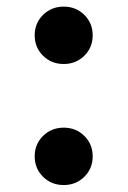

<svg xmlns="http://www.w3.org/2000/svg" viewBox="-20 -539 378 569"><path d="M168.8 9.4Q132.4 9.4 107.6 -15.1Q82.8 -39.6 82.8 -75.7Q82.8 -111.7 107.6 -136.2Q132.4 -160.7 168.8 -160.7Q205.1 -160.7 229.9 -136.2Q254.7 -111.7 254.7 -75.7Q254.7 -39.6 229.9 -15.1Q205.1 9.4 168.8 9.4ZM168.8 -349.3Q132.4 -349.3 107.6 -373.8Q82.8 -398.3 82.8 -434.4Q82.8 -470.4 107.6 -494.9Q132.4 -519.4 168.8 -519.4Q205.1 -519.4 229.9 -494.9Q254.7 -470.4 254.7 -434.4Q254.7 -398.3 229.9 -373.8Q205.1 -349.3 168.8 -349.3Z"/></svg>

Font: Inter
Style: Regular
Weight: 400
Designer: Rasmus Andersson
Foundry: rsms
Version: Version 4.000;git-8c9346024